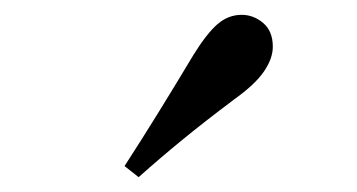

<svg xmlns="http://www.w3.org/2000/svg" viewBox="-20 -859 482 259"><path d="M148 -635Q170 -669 192 -704.5Q214 -740 241 -785Q259 -814 273.5 -826.5Q288 -839 306 -839Q322 -839 335 -828Q348 -817 348 -796Q348 -780 336 -762.5Q324 -745 296 -725Q256 -695 225.5 -670Q195 -645 167 -620Z"/></svg>

Font: Noto Serif KR ExtraLight SemiBold
Style: Regular
Weight: 600
Version: Version 2.002-H1;hotconv 1.1.0;makeotfexe 2.6.0